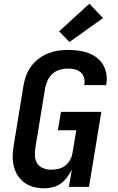

<svg xmlns="http://www.w3.org/2000/svg" viewBox="-20 -1014 640 1042"><path d="M219 8Q189 8 161.5 0.5Q134 -7 112 -23Q90 -39 75.5 -62.5Q61 -86 54.5 -113Q48 -140 49 -169.5Q50 -199 55 -228L108 -553Q113 -580 123 -606.5Q133 -633 150.5 -656Q168 -679 191.5 -696.5Q215 -714 241.5 -724.5Q268 -735 295.5 -739Q323 -743 350 -743Q378 -743 405.5 -739.5Q433 -736 458 -727Q483 -718 504 -702Q525 -686 538.5 -664Q552 -642 557 -614.5Q562 -587 557 -559Q557 -557 556.5 -555.5Q556 -554 556 -552H437Q437 -553 437.5 -554Q438 -555 438 -555Q441 -574 436 -592Q431 -610 418 -621.5Q405 -633 387 -637.5Q369 -642 350 -642Q328 -642 306 -636Q284 -630 266.5 -615Q249 -600 239 -579Q229 -558 225 -536L172 -212Q168 -189 169.5 -166.5Q171 -144 182.5 -126.5Q194 -109 214.5 -101Q235 -93 257 -93Q277 -93 296.5 -97.5Q316 -102 332.5 -114Q349 -126 359.5 -144.5Q370 -163 373 -182L394 -307H294L311 -407H530L463 0H354L370 -94Q359 -72 344 -52Q329 -32 309 -17.5Q289 -3 265 2.5Q241 8 219 8ZM357 -786 301 -844 465 -994 539 -916Z"/></svg>

Font: Iosevka Curly Extended
Style: Bold Italic
Weight: 700
Width: 7
Italic angle: -9°
Monospace: yes
Designer: Belleve Invis
Foundry: Belleve Invis
Version: Version 11.1.0; ttfautohint (v1.8.3)